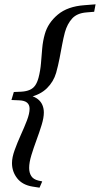

<svg xmlns="http://www.w3.org/2000/svg" viewBox="-20 -733 462 889"><path d="M33 -270 44 -307 79.5 -308.5Q102 -310 117.5 -316.8Q133 -323.5 142.8 -337.2Q152.5 -351 158.5 -373.5Q167 -406 169.8 -440.8Q172.5 -475.5 175.5 -509.5Q178.5 -543.5 187.5 -575Q202 -627 247.5 -665.2Q293 -703.5 371.5 -709L422.5 -713L416 -678.5L380 -675.5Q336.5 -672 314 -647.2Q291.5 -622.5 280.5 -583.5Q273.5 -557 267.8 -526.5Q262 -496 255.8 -463.2Q249.5 -430.5 240 -396Q228 -354.5 197 -324.2Q166 -294 116 -283L118.5 -291Q141.5 -285 155.8 -273.5Q170 -262 176.5 -246.2Q183 -230.5 183 -212Q183 -188 172.8 -154.5Q162.5 -121 149 -84.5Q135.5 -48 125.2 -14.2Q115 19.5 115 44.5Q115 67 124.8 82.2Q134.5 97.5 157.5 103L175.5 107L163 136L131 131Q84 123.5 59.8 92.8Q35.5 62 35.5 22Q35.5 -4 47.8 -38Q60 -72 76.2 -107.8Q92.5 -143.5 104.8 -175.5Q117 -207.5 117 -229.5Q117 -248 105.2 -257.8Q93.5 -267.5 69 -268.5Z"/></svg>

Font: Newsreader 24pt SemiBold
Style: Italic
Weight: 600
Italic angle: -17°
Designer: Hugues Gentile
Foundry: Production Type
Version: Version 1.003